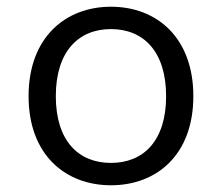

<svg xmlns="http://www.w3.org/2000/svg" viewBox="-20 -539 660 571"><path d="M555 -253C555 -427.5 446 -519 310 -519C174.5 -519 65 -427.5 65 -253C65 -78.5 174.5 12 310 12C446 12 555 -78.5 555 -253ZM474 -253C474 -120.5 407 -54.5 310 -54.5C213 -54.5 146 -120.5 146 -253C146 -385.5 213 -452.5 310 -452.5C407 -452.5 474 -385.5 474 -253Z"/></svg>

Font: Monaspace Neon Light
Style: Regular
Weight: 300
Designer: Riley Cran & the Lettermatic Team
Foundry: Lettermatic
Version: Version 1.200 (Monaspace Neon)